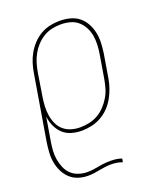

<svg xmlns="http://www.w3.org/2000/svg" viewBox="-139 -616 778 928"><g transform="rotate(-20 250.0 -152.5)"><path d="M153 223Q127 223 103 215Q79 207 61.5 190.5Q44 174 33 152Q22 130 17.5 105Q13 80 14.5 54Q16 28 20 2L76 -333Q80 -358 87.5 -382Q95 -406 108 -429Q121 -452 139.5 -471.5Q158 -491 180.5 -504Q203 -517 228 -522.5Q253 -528 278 -528Q305 -528 331 -521.5Q357 -515 376.5 -499.5Q396 -484 408.5 -461.5Q421 -439 426.5 -413.5Q432 -388 431 -361Q430 -334 426 -307L406 -187Q402 -162 393.5 -137.5Q385 -113 372 -90Q359 -67 340.5 -48Q322 -29 298.5 -16Q275 -3 249.5 2.5Q224 8 199 8Q172 8 146.5 0.5Q121 -7 103 -24Q85 -41 74 -65Q63 -89 60 -115L40 5Q36 28 34.5 51.5Q33 75 37 97.5Q41 120 49.5 140Q58 160 73.5 175Q89 190 111 197.5Q133 205 156 205Q171 205 186 203Q201 201 216.5 198Q232 195 247.5 193.5Q263 192 278 192Q293 192 308 194Q323 196 336 201L333 219Q320 214 305.5 211.5Q291 209 275 209Q260 209 244.5 211Q229 213 214 216Q199 219 184 221Q169 223 153 223ZM198 -10Q221 -10 244.5 -15Q268 -20 289 -32Q310 -44 327 -62Q344 -80 356.5 -101Q369 -122 375.5 -144.5Q382 -167 386 -190L406 -310Q410 -334 411 -358.5Q412 -383 408 -405.5Q404 -428 393 -448.5Q382 -469 365 -483.5Q348 -498 325 -504Q302 -510 277 -510Q255 -510 232 -505Q209 -500 188.5 -487.5Q168 -475 151.5 -457Q135 -439 123.5 -418Q112 -397 105.5 -375Q99 -353 95 -330L76 -211Q72 -187 71 -163Q70 -139 73.5 -116.5Q77 -94 86.5 -73Q96 -52 113 -37.5Q130 -23 152 -16.5Q174 -10 198 -10Z"/></g></svg>

Font: Iosevka Curly Slab Thin
Style: Italic
Weight: 100
Italic angle: -9°
Monospace: yes
Designer: Belleve Invis
Foundry: Belleve Invis
Version: Version 22.1.2; ttfautohint (v1.8.4)